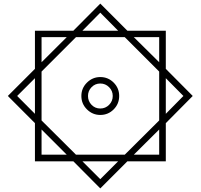

<svg xmlns="http://www.w3.org/2000/svg" viewBox="-20 -904 1124 1076"><path d="M1060.1 -366.2 909.2 -213.9V0H693.8L542 151.9L391.1 0H175.8V-213.9L23.9 -366.2L175.8 -518.1V-731.9H391.1L542 -883.8L693.8 -731.9H909.2V-518.1ZM212.9 -178.2V-37.1H354ZM354 -695.8H212.9V-555.2ZM872.1 -555.2V-695.8H730ZM872.1 -37.1V-178.2L730 -37.1ZM441.9 0 542 100.1 642.1 0ZM175.8 -465.8 76.2 -366.2 175.8 -266.1ZM642.1 -731.9 542 -833 441.9 -731.9ZM872.1 -502.9 679.2 -695.8H405.8L212.9 -502.9V-229L405.8 -37.1H679.2L872.1 -229ZM1007.8 -366.2 909.2 -465.8V-266.1ZM647.9 -366.2Q647.9 -321.8 616.9 -290.8Q585.9 -259.8 542 -259.8Q499 -259.8 467.5 -290.8Q436 -321.8 436 -366.2Q436 -410.2 467.5 -441.2Q499 -472.2 542 -472.2Q585.9 -472.2 616.9 -441.2Q647.9 -410.2 647.9 -366.2ZM611.8 -366.2Q611.8 -395 591.3 -415.5Q570.8 -436 542 -436Q513.2 -436 493.2 -415.5Q473.1 -395 473.1 -366.2Q473.1 -336.9 493.2 -316.4Q513.2 -295.9 542 -295.9Q570.8 -295.9 591.3 -316.4Q611.8 -336.9 611.8 -366.2Z"/></svg>

Font: Noto Sans Kufi Arabic
Style: Regular
Weight: 400
Designer: Monotype Design team
Foundry: Monotype Imaging Inc.
Version: Version 1.02